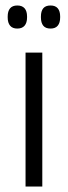

<svg xmlns="http://www.w3.org/2000/svg" viewBox="-20 -679 246 699"><path d="M73 0V-487.5H134V0ZM43 -575Q25.5 -575 16.8 -585.5Q8 -596 8 -615.5V-619Q8 -638.5 16.8 -648.8Q25.5 -659 43 -659Q60.5 -659 69.5 -648.8Q78.5 -638.5 78.5 -619V-615.5Q78.5 -596 69.5 -585.5Q60.5 -575 43 -575ZM164 -575Q146 -575 137.5 -585.5Q129 -596 129 -615.5V-619Q129 -638.5 137.5 -648.8Q146 -659 164 -659Q181.5 -659 190.2 -648.8Q199 -638.5 199 -619V-615.5Q199 -596 190.2 -585.5Q181.5 -575 164 -575Z"/></svg>

Font: Anek Gurmukhi Light
Style: Regular
Weight: 300
Designer: Sarang Kulkarni (Gurmukhi), Yesha Goshar (Latin)
Foundry: Ek Type
Version: Version 1.003